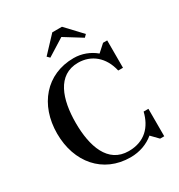

<svg xmlns="http://www.w3.org/2000/svg" viewBox="-225 -1131 1204 1291"><g transform="rotate(-30 377.0 -486.0)"><path d="M411 -924 545.5 -840.5 564 -859 449 -981.5H374L259 -859L277.5 -840.5ZM676.5 -213H639.5C614 -108 546 -32.5 421 -32.5C259.5 -32.5 206 -193.5 206 -375C206 -556.5 259.5 -718 421 -718C523 -718 603.5 -653 629.5 -537.5H666.5V-750H634.5L578 -699C532.5 -737 474 -760 411 -760C198 -760 61.5 -597.5 61.5 -375C61.5 -152.5 198 10 411 10C482.5 10 545.5 -14 592.5 -53.5L644.5 0H676.5Z"/></g></svg>

Font: Bodoni* 06pt Medium
Style: Regular
Weight: 500
Version: Version 2.3